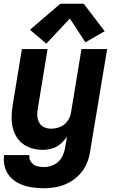

<svg xmlns="http://www.w3.org/2000/svg" viewBox="-25 -792 621 1025"><path d="M210 213Q243 213 276.5 206.5Q310 200 341.5 183.5Q373 167 398 141Q423 115 437 83Q451 51 456 17L547 -530H410L354 -191Q350 -167 335 -145.5Q320 -124 296 -114.5Q272 -105 248 -105Q228 -105 210.5 -113Q193 -121 184 -138Q175 -155 174 -174.5Q173 -194 177 -214L229 -530H92L43 -233Q37 -197 37 -162Q37 -127 47.5 -95Q58 -63 80.5 -39Q103 -15 135.5 -3.5Q168 8 202 8Q227 8 252 1Q277 -6 297.5 -23.5Q318 -41 333 -63L322 -1Q318 25 303.5 50Q289 75 262.5 87.5Q236 100 210 100Q189 100 170.5 94.5Q152 89 140.5 72.5Q129 56 132 36H-3Q-8 69 1 100.5Q10 132 31.5 154.5Q53 177 82 190Q111 203 143.5 208Q176 213 210 213ZM222 -559 348 -693 431 -566 519 -617 534 -625 422 -772H297L135 -633Z"/></svg>

Font: Iosevka Sparkle Extrabold
Style: Italic
Weight: 800
Italic angle: -9°
Designer: Belleve Invis
Foundry: Belleve Invis
Version: Version 4.5.0; ttfautohint (v1.8.3)